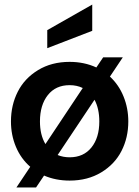

<svg xmlns="http://www.w3.org/2000/svg" viewBox="-20 -781 610 841"><path d="M187 -649 384 -761V-646L187 -570ZM518 -530 461.5 -445.5Q500.5 -409.5 521.2 -358.2Q542 -307 542 -249Q542 -178 512.2 -119.8Q482.5 -61.5 423.2 -25.8Q364 10 285 10Q224 10 173 -12L138 40H52L112.5 -50.5Q71.5 -86 49.8 -137.8Q28 -189.5 28 -249Q28 -320.5 57.8 -379.2Q87.5 -438 146.8 -474Q206 -510 285 -510Q349 -510 402 -485.5L432 -530ZM155 -249Q155 -190 179 -150L342.5 -395.5Q316.5 -408 285 -408Q224 -408 189.5 -364.5Q155 -321 155 -249ZM285 -92Q346 -92 380.5 -135Q415 -178 415 -249Q415 -305 394 -344L232.5 -102Q256.5 -92 285 -92Z"/></svg>

Font: Cabin
Style: Bold
Weight: 700
Designer: Pablo Impallari
Foundry: Pablo Impallari. http://www.impallari.com Igino Marini. http://www.ikern.com
Version: Version 3.001;hotconv 1.0.109;makeotfexe 2.5.65596